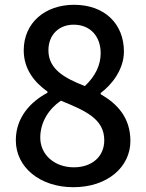

<svg xmlns="http://www.w3.org/2000/svg" viewBox="-20 -768 610 801"><path d="M286 13C428 13 524 -71 524 -180C524 -280 466 -337 400 -375V-380C446 -414 497 -478 497 -553C497 -668 417 -748 289 -748C168 -748 79 -673 79 -558C79 -480 123 -425 178 -386V-381C110 -345 46 -280 46 -183C46 -69 148 13 286 13ZM334 -409C252 -441 182 -478 182 -558C182 -624 227 -665 287 -665C359 -665 400 -614 400 -546C400 -497 378 -450 334 -409ZM288 -70C209 -70 148 -121 148 -194C148 -258 183 -313 234 -348C334 -307 415 -273 415 -183C415 -114 363 -70 288 -70Z"/></svg>

Font: Noto Sans CJK KR Medium
Style: Regular
Weight: 500
Designer: Ryoko NISHIZUKA (kana & ideographs); Paul D. Hunt (Latin, Greek & Cyrillic); Wenlong ZHANG (bopomofo); Sandoll Communica
Foundry: Adobe Systems Incorporated
Version: Version 1.004;PS 1.004;hotconv 1.0.82;makeotf.lib2.5.63406